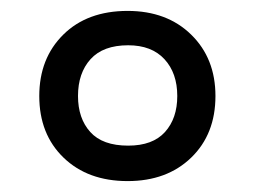

<svg xmlns="http://www.w3.org/2000/svg" viewBox="-20 -744 468 352"><path d="M214 -412Q141 -412 96.5 -455Q52 -498 52 -568Q52 -637 96 -680.5Q140 -724 214 -724Q286 -724 330.5 -680.5Q375 -637 375 -568Q375 -498 330.5 -455Q286 -412 214 -412ZM215 -477Q260 -477 282.5 -502Q305 -527 305 -568Q305 -610 281.5 -635.5Q258 -661 215 -661Q169 -661 146 -635.5Q123 -610 123 -568Q123 -527 145.5 -502Q168 -477 215 -477Z"/></svg>

Font: Noto Sans Kayah Li Medium
Style: Regular
Weight: 500
Designer: Monotype Design Team, Sérgio Martins
Foundry: Monotype Imaging Inc.
Version: Version 2.002; ttfautohint (v1.8.4.7-5d5b)